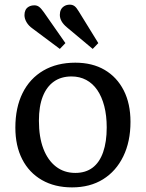

<svg xmlns="http://www.w3.org/2000/svg" viewBox="-20 -790 626 824"><path d="M289.1 14.2Q214.8 14.2 159.9 -17.3Q105 -48.8 75.4 -106.4Q45.9 -164.1 45.9 -242.2Q45.9 -328.1 76.9 -390.6Q107.9 -453.1 166 -487.1Q224.1 -521 303.2 -521Q376.5 -521 429.2 -490Q481.9 -459 511 -402.1Q540 -345.2 540 -267.1Q540 -182.1 509 -118.7Q478 -55.2 422.1 -20.5Q366.2 14.2 289.1 14.2ZM303.2 -47.9Q347.2 -47.9 377.2 -70.3Q407.2 -92.8 422.6 -137Q438 -181.2 438 -243.2Q438 -293.9 427.5 -334.5Q417 -375 397.5 -403.6Q377.9 -432.1 349.9 -447Q321.8 -461.9 287.1 -461.9Q242.2 -461.9 211.2 -439.9Q180.2 -418 163.6 -376Q147 -334 147 -272Q147 -202.1 166 -152.1Q185.1 -102.1 220.2 -75Q255.4 -47.9 303.2 -47.9ZM236.8 -580.1 119.1 -668Q103 -679.2 94 -694.6Q85 -710 85 -725.1Q85 -737.3 89.4 -746.6Q93.8 -755.9 103.8 -761.5Q113.8 -767.1 127.9 -767.1Q139.2 -767.1 147.9 -760.5Q156.7 -753.9 168 -737.8L260.7 -605ZM377.9 -580.1 268.1 -671.9Q252 -685.1 244.4 -698.5Q236.8 -711.9 236.8 -726.1Q236.8 -739.3 241.5 -748.5Q246.1 -757.8 256.1 -763.9Q266.1 -770 279.8 -770Q291 -770 299.6 -763.9Q308.1 -757.8 317.9 -741.2L401.9 -605Z"/></svg>

Font: Literata
Style: Regular
Weight: 400
Designer: Latin by Veronika Burian and Jose Scaglione. Greek by Irene Vlachou. Cyrillic by Vera Evstafieva.
Foundry: TypeTogether
Version: Version 3.002